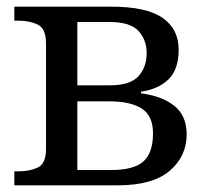

<svg xmlns="http://www.w3.org/2000/svg" viewBox="-20 -556 635 576"><path d="M23 0V-42H36Q69 -42 93.5 -53.5Q118 -65 118 -109V-426Q118 -470 93.5 -482Q69 -494 36 -494H23V-536H314Q419 -536 467.5 -502.5Q516 -469 516 -407Q516 -347 485 -317.5Q454 -288 403 -281V-276Q466 -268 503 -238.5Q540 -209 540 -153Q540 -87 489 -43.5Q438 0 333 0ZM309 -300Q370 -300 395 -327Q420 -354 420 -397Q420 -436 395.5 -463Q371 -490 309 -490H212V-300ZM314 -46Q381 -46 410 -71.5Q439 -97 439 -156Q439 -209 405 -230.5Q371 -252 308 -252H212V-46Z"/></svg>

Font: NotoSerif-Regular
Style: Regular
Weight: 400
Designer: Monotype Design Team
Foundry: Monotype Imaging Inc.
Version: Version 2.007; ttfautohint (v1.8) -l 8 -r 50 -G 200 -x 14 -D